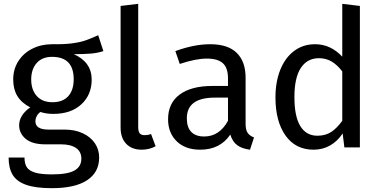

<svg xmlns="http://www.w3.org/2000/svg" viewBox="-20 -770 1995 1003"><path d="M520 -503Q490 -493 454 -490Q418 -487 366 -487Q459 -445 459 -354Q459 -275 405 -225Q351 -175 258 -175Q222 -175 191 -185Q179 -177 172 -163.5Q165 -150 165 -136Q165 -93 234 -93H318Q371 -93 412 -74Q453 -55 475.5 -22Q498 11 498 53Q498 130 435 171.5Q372 213 251 213Q166 213 116.5 195.5Q67 178 46 143Q25 108 25 53H108Q108 85 120 103.5Q132 122 163 131.5Q194 141 251 141Q334 141 369.5 120.5Q405 100 405 59Q405 22 377 3Q349 -16 299 -16H216Q149 -16 114.5 -44.5Q80 -73 80 -116Q80 -142 95 -166Q110 -190 138 -209Q92 -233 70.5 -268.5Q49 -304 49 -355Q49 -408 75.5 -450Q102 -492 148.5 -515.5Q195 -539 252 -539Q314 -538 356 -543.5Q398 -549 425.5 -558.5Q453 -568 493 -586ZM143 -355Q143 -301 172 -268.5Q201 -236 254 -236Q308 -236 336.5 -267.5Q365 -299 365 -356Q365 -473 252 -473Q200 -473 171.5 -440.5Q143 -408 143 -355Z M610 -104V-739L702 -750V-106Q702 -84 709.5 -74Q717 -64 735 -64Q754 -64 769 -70L793 -6Q760 12 720 12Q669 12 639.5 -18.5Q610 -49 610 -104Z M1307 -52 1286 12Q1245 7 1220 -11Q1195 -29 1183 -67Q1130 12 1026 12Q948 12 903 -32Q858 -76 858 -147Q858 -231 918.5 -276Q979 -321 1090 -321H1171V-360Q1171 -416 1144 -440Q1117 -464 1061 -464Q1003 -464 919 -436L896 -503Q994 -539 1078 -539Q1171 -539 1217 -493.5Q1263 -448 1263 -364V-123Q1263 -91 1274 -75.5Q1285 -60 1307 -52ZM1171 -139V-260H1102Q956 -260 956 -152Q956 -105 979 -81Q1002 -57 1047 -57Q1126 -57 1171 -139Z M1860 -739V0H1779L1770 -73Q1744 -33 1705 -10.5Q1666 12 1618 12Q1524 12 1471.5 -62Q1419 -136 1419 -261Q1419 -342 1444 -405Q1469 -468 1516 -503.5Q1563 -539 1626 -539Q1707 -539 1768 -474V-750ZM1768 -139V-397Q1742 -431 1712.5 -448.5Q1683 -466 1646 -466Q1585 -466 1551.5 -415Q1518 -364 1518 -263Q1518 -161 1549 -111Q1580 -61 1638 -61Q1680 -61 1710 -80.5Q1740 -100 1768 -139Z"/></svg>

Font: Wolseley Sans
Style: Regular
Weight: 400
Designer: Carrois Corporate & Edenspiekermann AG
Foundry: Carrois Corporate GbR & Edenspiekermann AG
Version: Version 4.202